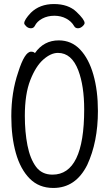

<svg xmlns="http://www.w3.org/2000/svg" viewBox="-20 -913 540 951"><path d="M244 18Q173 18 127 -28.5Q81 -75 58.5 -155Q36 -235 36 -337Q36 -456 70 -555Q102 -657 134 -657Q147 -657 153 -650Q197 -713 271 -713Q334 -713 377 -667.5Q420 -622 442.5 -543Q465 -464 465 -363Q465 -210 412 -96Q355 18 244 18ZM240 -48Q397 -48 397 -371Q397 -487 368 -564Q335 -651 267 -651Q232 -651 194.5 -618Q157 -585 130 -516Q103 -447 103 -339Q103 -259 116 -193Q129 -127 158 -87.5Q187 -48 240 -48ZM366 -773Q353 -773 347 -784Q334 -807 308 -821Q282 -835 249 -835Q216 -835 189.5 -821Q163 -807 152 -784Q146 -773 133 -773Q120 -773 110 -782.5Q100 -792 100 -798Q100 -815 133 -850Q177 -893 247 -893Q318 -893 358.5 -854.5Q399 -816 399 -799Q399 -792 388.5 -782.5Q378 -773 366 -773Z"/></svg>

Font: LXGW WenKai Mono TC
Style: Regular
Weight: 400
Designer: LXGW / Fontworks Inc.
Foundry: LXGW / Fontworks Inc.
Version: Version 1.330